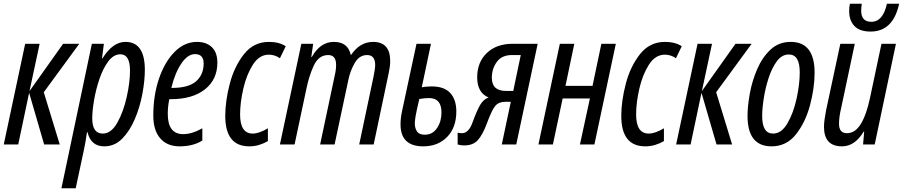

<svg xmlns="http://www.w3.org/2000/svg" viewBox="-20 -769 4806 1022"><path d="M0 0 114 -536H191L137 -284L316 -536H402L213 -278L298 0H215L135 -275L77 0Z M307 233H383L426 32Q435 -9 443 -65H446Q464 10 535 10Q590 10 630.5 -31Q671 -72 698 -136Q725 -200 738 -270Q751 -340 751 -397Q751 -546 648 -546Q580 -546 526 -459H523L533 -536H469ZM527 -58Q471 -58 471 -139Q471 -180 481 -237.5Q491 -295 510 -350.5Q529 -406 557 -443Q585 -480 621 -480Q672 -480 672 -393Q672 -331 654.5 -252.5Q637 -174 604.5 -116Q572 -58 527 -58Z M936 10Q1008 10 1057 -21V-86Q1002 -55 955 -55Q873 -55 873 -163Q873 -201 881 -241H888Q1005 -241 1071 -293.5Q1137 -346 1137 -435Q1137 -490 1107.5 -518Q1078 -546 1029 -546Q962 -546 909.5 -493Q857 -440 826.5 -351Q796 -262 796 -154Q796 -75 833 -32.5Q870 10 936 10ZM892 -301Q911 -380 945 -430.5Q979 -481 1018 -481Q1064 -481 1064 -431Q1064 -372 1024 -336.5Q984 -301 895 -301Z M1307 10Q1335 10 1360.5 2Q1386 -6 1406 -18V-86Q1359 -58 1325 -58Q1258 -58 1258 -160Q1258 -222 1275 -296.5Q1292 -371 1326 -424.5Q1360 -478 1411 -478Q1443 -478 1470 -459L1501 -523Q1465 -546 1412 -546Q1330 -546 1278.5 -480.5Q1227 -415 1203 -323Q1179 -231 1179 -152Q1179 10 1307 10Z M1470 0H1548L1610 -292Q1624 -363 1650 -419.5Q1676 -476 1727 -476Q1769 -476 1769 -424Q1769 -397 1762 -368L1684 0H1761L1835 -347Q1845 -394 1869 -435Q1893 -476 1934 -476Q1977 -476 1977 -423Q1977 -403 1968 -360L1892 0H1969L2048 -375Q2052 -393 2054.5 -411Q2057 -429 2057 -444Q2057 -546 1966 -546Q1896 -546 1849 -477H1847Q1832 -546 1757 -546Q1685 -546 1640 -466H1637L1647 -536H1584Z M2233 10Q2311 10 2360 -40Q2409 -90 2409 -176Q2409 -238 2377 -273.5Q2345 -309 2278 -309Q2247 -309 2225 -304L2274 -536H2197L2121 -182Q2112 -142 2112 -107Q2112 10 2233 10ZM2241 -52Q2211 -52 2199.5 -69.5Q2188 -87 2188 -112Q2188 -127 2193 -155.5Q2198 -184 2212 -242Q2240 -247 2264 -247Q2330 -247 2330 -170Q2330 -123 2306.5 -87.5Q2283 -52 2241 -52Z M2453 5Q2497 5 2522.5 -22Q2548 -49 2572 -113Q2598 -184 2616.5 -205.5Q2635 -227 2668 -227H2699L2651 0H2728L2842 -536H2709Q2623 -536 2571.5 -487Q2520 -438 2520 -357Q2520 -275 2581 -250Q2554 -241 2536.5 -211.5Q2519 -182 2497 -122Q2476 -60 2439 -60Q2423 -60 2416 -63V0Q2422 2 2431.5 3.5Q2441 5 2453 5ZM2673 -285Q2598 -285 2598 -355Q2598 -403 2624.5 -439.5Q2651 -476 2705 -476H2752L2712 -285Z M2846 0 2960 -536H3037L2990 -312H3134L3181 -536H3258L3144 0H3067L3120 -245H2975L2923 0Z M3415 10Q3443 10 3468.5 2Q3494 -6 3514 -18V-86Q3467 -58 3433 -58Q3366 -58 3366 -160Q3366 -222 3383 -296.5Q3400 -371 3434 -424.5Q3468 -478 3519 -478Q3551 -478 3578 -459L3609 -523Q3573 -546 3520 -546Q3438 -546 3386.5 -480.5Q3335 -415 3311 -323Q3287 -231 3287 -152Q3287 10 3415 10Z M3579 0 3693 -536H3770L3716 -284L3895 -536H3981L3792 -278L3877 0H3794L3714 -275L3656 0Z M4087 10Q4166 10 4216.5 -53.5Q4267 -117 4291.5 -208.5Q4316 -300 4316 -382Q4316 -546 4189 -546Q4125 -546 4081 -504.5Q4037 -463 4010 -400Q3983 -337 3971 -270Q3959 -203 3959 -152Q3959 10 4087 10ZM4095 -58Q4037 -58 4037 -151Q4037 -191 4045.5 -246Q4054 -301 4071.5 -354.5Q4089 -408 4115.5 -443.5Q4142 -479 4179 -479Q4237 -479 4237 -384Q4237 -322 4220.5 -245.5Q4204 -169 4172 -113.5Q4140 -58 4095 -58Z M4462 10Q4530 10 4577 -68H4580L4574 0H4636L4749 -536H4672L4611 -248Q4592 -158 4562 -109Q4532 -60 4488 -60Q4446 -60 4446 -110Q4446 -146 4457 -192L4530 -536H4453L4377 -181Q4373 -160 4369.5 -136Q4366 -112 4366 -94Q4366 10 4462 10ZM4614 -601Q4734 -601 4766 -749H4701Q4680 -653 4618 -653Q4564 -653 4564 -712Q4564 -722 4565 -731.5Q4566 -741 4567 -749H4504Q4500 -732 4500 -710Q4500 -660 4528 -630.5Q4556 -601 4614 -601Z"/></svg>

Font: Noto Sans UI Condensed
Style: Italic
Weight: 400
Width: 3
Italic angle: -12°
Designer: Monotype Design Team
Foundry: Monotype Imaging Inc.
Version: Version 1.901